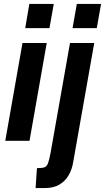

<svg xmlns="http://www.w3.org/2000/svg" viewBox="-20 -720 537 982"><path d="M7 0 95 -500H219L131 0ZM109 -576 130 -700H255L233 -576ZM162 242 169 140Q194 140 206.5 136Q219 132 225.5 115Q232 98 239 60L338 -500H462L354 111Q348 147 331 176.5Q314 206 284 224Q254 242 208 242ZM351 -576 373 -700H497L475 -576Z"/></svg>

Font: Cabin VF Beta
Style: Italic
Weight: 400
Italic angle: -7°
Designer: Pablo Impallari
Foundry: Pablo Impallari. http://www.impallari.com Igino Marini. http://www.ikern.com
Version: Version 2.300